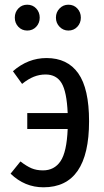

<svg xmlns="http://www.w3.org/2000/svg" viewBox="-20 -785 444 817"><path d="M359 -269Q359 12 165 12Q85 12 25 -46L67 -98Q93 -78 114 -69Q135 -60 163 -60Q211 -60 237.5 -99Q264 -138 268 -236H96V-304H268Q264 -395 242 -431.5Q220 -468 174 -468Q148 -468 124 -458.5Q100 -449 74 -428L35 -482Q99 -538 178 -538Q267 -538 313 -473Q359 -408 359 -269ZM149 -710Q149 -687 134 -671Q119 -655 96 -655Q73 -655 58 -671Q43 -687 43 -710Q43 -733 58 -749Q73 -765 96 -765Q119 -765 134 -749Q149 -733 149 -710ZM324 -710Q324 -687 309 -671Q294 -655 271 -655Q249 -655 233.5 -671Q218 -687 218 -710Q218 -733 233.5 -749Q249 -765 271 -765Q294 -765 309 -749Q324 -733 324 -710Z"/></svg>

Font: Fira Sans Extra Condensed
Style: Regular
Weight: 400
Width: 1
Designer: Carrois Corporate & Edenspiekermann AG
Foundry: Carrois Corporate GbR & Edenspiekermann AG
Version: Version 4.203